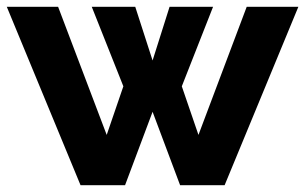

<svg xmlns="http://www.w3.org/2000/svg" viewBox="-24 -545 898 565"><path d="M560 -148 511 -291 603 -525H475L425 -367L374 -525H246L339 -291L290 -148L147 -525H-4L213 0H344L425 -216L506 0H637L854 -525H702Z"/></svg>

Font: Raleway
Style: ExtraBold
Weight: 800
Designer: Matt McInerney, Pablo Impallari, Rodrigo Fuenzalida
Foundry: Matt McInerney, Pablo Impallari, Rodrigo Fuenzalida
Version: Version 3.000